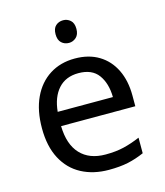

<svg xmlns="http://www.w3.org/2000/svg" viewBox="-112 -822 787 917"><g transform="rotate(-15 282.0 -363.5)"><path d="M292 -546Q361 -546 410.5 -516Q460 -486 486.5 -431.5Q513 -377 513 -304V-251H146Q148 -160 192.5 -112.5Q237 -65 317 -65Q368 -65 407.5 -74.5Q447 -84 489 -102V-25Q448 -7 408 1.5Q368 10 313 10Q237 10 178.5 -21Q120 -52 87.5 -113.5Q55 -175 55 -264Q55 -352 84.5 -415Q114 -478 167.5 -512Q221 -546 292 -546ZM291 -474Q228 -474 191.5 -433.5Q155 -393 148 -321H421Q420 -389 389 -431.5Q358 -474 291 -474ZM286 -737Q306 -737 321.5 -723.5Q337 -710 337 -681Q337 -653 321.5 -639Q306 -625 286 -625Q264 -625 249 -639Q234 -653 234 -681Q234 -710 249 -723.5Q264 -737 286 -737Z"/></g></svg>

Font: Noto Sans Ol Chiki
Style: Regular
Weight: 400
Designer: Monotype Design Team, Lewis McGuffie
Foundry: Monotype Imaging Inc.
Version: Version 2.003